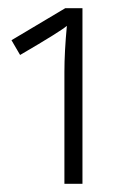

<svg xmlns="http://www.w3.org/2000/svg" viewBox="-20 -734 299 468"><path d="M137 -286H181V-714H139L8 -636L29 -600C96 -639 134 -663 143 -671C139 -629 137 -591 137 -559Z"/></svg>

Font: Kathrein 35 Thin
Style: Regular
Weight: 250
Designer: Lazydogs Typefoundry, based on Open Sans by Ascender Corporation
Foundry: Lazydogs Typefoundry
Version: Version 1.003;PS 001.003;hotconv 1.0.88;makeotf.lib2.5.64775